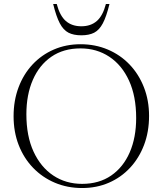

<svg xmlns="http://www.w3.org/2000/svg" viewBox="-20 -938 820 968"><path d="M386 -715Q460.5 -715 523.5 -688.2Q586.5 -661.5 633 -613Q679.5 -564.5 705.5 -498.2Q731.5 -432 731.5 -353.5Q731.5 -274 706.5 -207.8Q681.5 -141.5 636 -92.5Q590.5 -43.5 529 -16.8Q467.5 10 394 10Q319.5 10 256.5 -16.8Q193.5 -43.5 146.8 -92Q100 -140.5 74.2 -206.8Q48.5 -273 48.5 -352Q48.5 -431 73.5 -497.5Q98.5 -564 144 -612.8Q189.5 -661.5 251.2 -688.2Q313 -715 386 -715ZM394 -11Q479.5 -11 540.5 -53Q601.5 -95 634 -169.8Q666.5 -244.5 666.5 -343Q666.5 -453 630.5 -531.5Q594.5 -610 531 -652Q467.5 -694 386 -694Q300 -694 239 -652Q178 -610 145.5 -535.2Q113 -460.5 113 -362Q113 -252 149.2 -173.5Q185.5 -95 248.8 -53Q312 -11 394 -11ZM390 -805.5Q437.5 -805.5 468 -832Q498.5 -858.5 514 -918H532Q516.5 -854.5 498.5 -820.5Q480.5 -786.5 454.8 -773.2Q429 -760 390 -760Q351 -760 325.2 -773.2Q299.5 -786.5 281.5 -820.5Q263.5 -854.5 248 -918H266Q281.5 -858.5 312 -832Q342.5 -805.5 390 -805.5Z"/></svg>

Font: Newsreader 60pt Light
Style: Regular
Weight: 300
Designer: Hugues Gentile
Foundry: Production Type
Version: Version 1.003